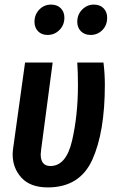

<svg xmlns="http://www.w3.org/2000/svg" viewBox="-20 -801 507 835"><path d="M436 -432Q436 -227 381.5 -106.5Q327 14 188 14Q112 14 73.5 -28Q35 -70 35 -130Q35 -139 37 -155L89 -529H209L159 -151Q157 -135 157 -130Q157 -79 199 -79Q268 -79 293.5 -189.5Q319 -300 319 -431Q319 -489 316 -529H430Q436 -481 436 -432ZM130 -706Q130 -738 151 -759.5Q172 -781 202 -781Q229 -781 244.5 -765Q260 -749 260 -724Q260 -692 238.5 -670.5Q217 -649 187 -649Q161 -649 145.5 -665Q130 -681 130 -706ZM316 -706Q316 -738 337.5 -759.5Q359 -781 388 -781Q415 -781 430.5 -765Q446 -749 446 -724Q446 -691 425 -670Q404 -649 374 -649Q348 -649 332 -665Q316 -681 316 -706Z"/></svg>

Font: Fira Sans Extra Condensed Medium
Style: Italic
Weight: 500
Width: 3
Italic angle: -8°
Designer: Carrois Corporate & Edenspiekermann AG
Foundry: Carrois Corporate GbR & Edenspiekermann AG
Version: Version 4.203